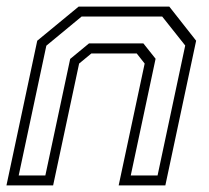

<svg xmlns="http://www.w3.org/2000/svg" viewBox="-22 -560 632 580"><path d="M-2.5 0 90.5 -437 215.5 -540H489.5L570.5 -437L477.5 0H336.5L415 -368L391 -398.5H254L217 -368L138.5 0ZM34.5 -30H115L190 -382L247 -429H411L448 -382.5L373 -30H454L537.5 -422.5L468 -510H224.5L118 -422Z"/></svg>

Font: Tourney Light
Style: Italic
Weight: 300
Italic angle: -12°
Version: Version 1.015